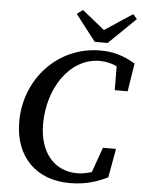

<svg xmlns="http://www.w3.org/2000/svg" viewBox="-60 -929 739 993"><g transform="rotate(5 310.0 -432.5)"><path d="M339 17C425 17 485 -5 536 -30L563 -180H495L449 -50C424 -42 399 -37 373 -37C257 -37 176 -126 176 -275C176 -464 286 -626 440 -626C471 -626 502 -619 529 -606L530 -482H597L620 -628C557 -666 502 -680 439 -680C218 -680 52 -499 52 -277C52 -94 166 17 339 17ZM330 -881 300 -858 405 -722H472L612 -858L591 -882L447 -787Z"/></g></svg>

Font: Source Serif Pro Semibold
Style: Italic
Weight: 600
Italic angle: -12°
Designer: Frank Grießhammer
Foundry: Adobe Systems Incorporated
Version: Version 3.001;hotconv 1.0.111;makeotfexe 2.5.65597